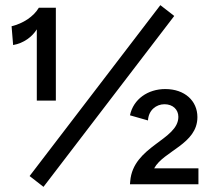

<svg xmlns="http://www.w3.org/2000/svg" viewBox="-20 -714 825 746"><path d="M123 -323H197V-684H131C110 -649 70 -623 25 -612L31 -539C72 -546 105 -571 123 -600ZM149 12 657 -652 603 -694 95 -30ZM486 -10 485 2H751V-60H579C616 -128 747 -154 747 -259C747 -322 698 -368 622 -368C555 -368 498 -329 485 -266L555 -246C557 -286 587 -309 619 -309C652 -309 673 -288 673 -260C673 -170 497 -147 486 -10Z"/></svg>

Font: Ronzino
Style: Regular
Weight: 400
Designer: Nunzio Mazzaferro
Foundry: Collletttivo
Version: Version 1.000;Glyphs 3.3 (3337)